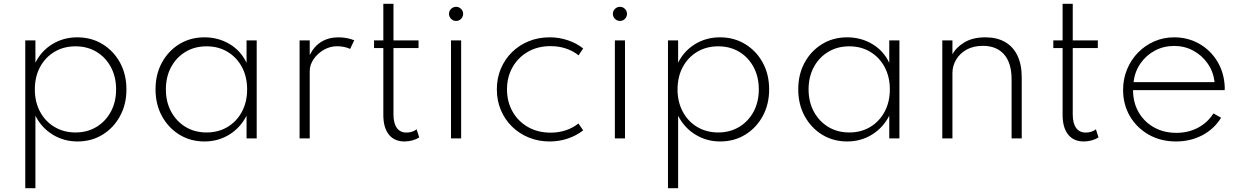

<svg xmlns="http://www.w3.org/2000/svg" viewBox="-20 -723 6486 1003"><path d="M112 260V-512H165V-395.5Q196 -457.5 254 -492.8Q312 -528 383.5 -528Q457.5 -528 515.5 -492.5Q573.5 -457 607 -395.8Q640.5 -334.5 640.5 -256Q640.5 -178 607 -116.5Q573.5 -55 515.8 -19.5Q458 16 384.5 16Q313.5 16 255.2 -19.8Q197 -55.5 165 -118.5V260ZM374.5 -31Q436 -31 484 -60Q532 -89 559.2 -139.8Q586.5 -190.5 586.5 -256Q586.5 -321.5 559.2 -372.5Q532 -423.5 484.2 -452.2Q436.5 -481 374.5 -481Q312.5 -481 264.5 -452.2Q216.5 -423.5 189.2 -372.8Q162 -322 162 -256Q162 -190.5 189.2 -139.5Q216.5 -88.5 264.8 -59.8Q313 -31 374.5 -31Z M1048 16Q975.5 16 917.8 -19.2Q860 -54.5 826.2 -116Q792.5 -177.5 792.5 -256Q792.5 -335 826 -396.2Q859.5 -457.5 917.2 -492.8Q975 -528 1048 -528Q1121 -528 1180 -492.5Q1239 -457 1268 -394.5V-512H1321V0H1268V-118.5Q1235.5 -55.5 1177.8 -19.8Q1120 16 1048 16ZM1059 -31Q1121 -31 1168.8 -59.8Q1216.5 -88.5 1243.8 -139.5Q1271 -190.5 1271 -256Q1271 -322 1243.8 -372.8Q1216.5 -423.5 1168.8 -452.2Q1121 -481 1059 -481Q997 -481 949.2 -452.2Q901.5 -423.5 874 -372.8Q846.5 -322 846.5 -256Q846.5 -190.5 874 -139.8Q901.5 -89 949.2 -60Q997 -31 1059 -31Z M1545 0V-512H1598V-435.5Q1621 -481.5 1659 -504.8Q1697 -528 1749 -528Q1771 -528 1792.8 -523.8Q1814.5 -519.5 1830.5 -512.5L1809 -467.5Q1794.5 -474.5 1776.2 -478Q1758 -481.5 1740.5 -481.5Q1704.5 -481.5 1671.8 -462.8Q1639 -444 1618.5 -414.2Q1598 -384.5 1598 -351V0Z M2093 16Q2040 16 2011.2 -20.2Q1982.5 -56.5 1982.5 -122.5V-472H1934V-512H1982.5V-703H2035.5V-512H2166.5V-472H2035.5V-125Q2035.5 -79 2053 -54.8Q2070.5 -30.5 2103 -30.5Q2134.5 -30.5 2156.5 -47.5L2170 -5Q2155.5 4.5 2135 10.2Q2114.5 16 2093 16Z M2336 0V-512H2389V0ZM2362.5 -613.5Q2352.5 -613.5 2344 -618.5Q2335.5 -623.5 2330.5 -632Q2325.5 -640.5 2325.5 -650.5Q2325.5 -661 2330.5 -669.2Q2335.5 -677.5 2344 -682.5Q2352.5 -687.5 2362.5 -687.5Q2373 -687.5 2381.2 -682.5Q2389.5 -677.5 2394.5 -669.2Q2399.5 -661 2399.5 -651Q2399.5 -640.5 2394.5 -632Q2389.5 -623.5 2381.2 -618.5Q2373 -613.5 2362.5 -613.5Z M2851 16Q2793.5 16 2743.2 -4.2Q2693 -24.5 2655.5 -61Q2618 -97.5 2596.8 -147.2Q2575.5 -197 2575.5 -256Q2575.5 -315 2596.5 -364.5Q2617.5 -414 2655 -450.8Q2692.5 -487.5 2742.5 -507.8Q2792.5 -528 2851 -528Q2901.5 -528 2947 -512.5Q2992.5 -497 3026.5 -470L3002.5 -434Q2941.5 -482 2855.5 -482Q2789 -482 2737.8 -452.5Q2686.5 -423 2657.5 -371.8Q2628.5 -320.5 2628.5 -256Q2628.5 -191.5 2657.5 -140.2Q2686.5 -89 2738 -59.5Q2789.5 -30 2856.5 -30Q2898 -30 2935.2 -42.2Q2972.5 -54.5 3001.5 -78L3026.5 -42Q2992 -15 2947 0.5Q2902 16 2851 16Z M3192 0V-512H3245V0ZM3218.5 -613.5Q3208.5 -613.5 3200 -618.5Q3191.5 -623.5 3186.5 -632Q3181.5 -640.5 3181.5 -650.5Q3181.5 -661 3186.5 -669.2Q3191.5 -677.5 3200 -682.5Q3208.5 -687.5 3218.5 -687.5Q3229 -687.5 3237.2 -682.5Q3245.5 -677.5 3250.5 -669.2Q3255.5 -661 3255.5 -651Q3255.5 -640.5 3250.5 -632Q3245.5 -623.5 3237.2 -618.5Q3229 -613.5 3218.5 -613.5Z M3469.5 260V-512H3522.5V-395.5Q3553.5 -457.5 3611.5 -492.8Q3669.5 -528 3741 -528Q3815 -528 3873 -492.5Q3931 -457 3964.5 -395.8Q3998 -334.5 3998 -256Q3998 -178 3964.5 -116.5Q3931 -55 3873.2 -19.5Q3815.5 16 3742 16Q3671 16 3612.8 -19.8Q3554.5 -55.5 3522.5 -118.5V260ZM3732 -31Q3793.5 -31 3841.5 -60Q3889.5 -89 3916.8 -139.8Q3944 -190.5 3944 -256Q3944 -321.5 3916.8 -372.5Q3889.5 -423.5 3841.8 -452.2Q3794 -481 3732 -481Q3670 -481 3622 -452.2Q3574 -423.5 3546.8 -372.8Q3519.5 -322 3519.5 -256Q3519.5 -190.5 3546.8 -139.5Q3574 -88.5 3622.2 -59.8Q3670.5 -31 3732 -31Z M4405.5 16Q4333 16 4275.2 -19.2Q4217.5 -54.5 4183.8 -116Q4150 -177.5 4150 -256Q4150 -335 4183.5 -396.2Q4217 -457.5 4274.8 -492.8Q4332.5 -528 4405.5 -528Q4478.5 -528 4537.5 -492.5Q4596.5 -457 4625.5 -394.5V-512H4678.5V0H4625.5V-118.5Q4593 -55.5 4535.2 -19.8Q4477.5 16 4405.5 16ZM4416.5 -31Q4478.5 -31 4526.2 -59.8Q4574 -88.5 4601.2 -139.5Q4628.5 -190.5 4628.5 -256Q4628.5 -322 4601.2 -372.8Q4574 -423.5 4526.2 -452.2Q4478.5 -481 4416.5 -481Q4354.5 -481 4306.8 -452.2Q4259 -423.5 4231.5 -372.8Q4204 -322 4204 -256Q4204 -190.5 4231.5 -139.8Q4259 -89 4306.8 -60Q4354.5 -31 4416.5 -31Z M4902.5 0V-512H4955.5V-439Q4974.5 -475.5 5018.2 -501.8Q5062 -528 5128 -528Q5187.5 -528 5230 -503.8Q5272.5 -479.5 5295 -432.8Q5317.5 -386 5317.5 -318.5V0H5264.5V-309Q5264.5 -394 5225.2 -438.8Q5186 -483.5 5114.5 -483.5Q5064.5 -483.5 5029 -463.5Q4993.5 -443.5 4974.5 -411Q4955.5 -378.5 4955.5 -341.5V0Z M5641.5 16Q5588.5 16 5559.8 -20.2Q5531 -56.5 5531 -122.5V-472H5482.5V-512H5531V-703H5584V-512H5715V-472H5584V-125Q5584 -79 5601.5 -54.8Q5619 -30.5 5651.5 -30.5Q5683 -30.5 5705 -47.5L5718.5 -5Q5704 4.5 5683.5 10.2Q5663 16 5641.5 16Z M6123.5 16Q6043 16 5980.5 -19.8Q5918 -55.5 5882.5 -116.2Q5847 -177 5847 -253Q5847 -311 5867.8 -361Q5888.5 -411 5925.2 -448.5Q5962 -486 6010.2 -507Q6058.5 -528 6113 -528Q6185.5 -528 6244.2 -494.8Q6303 -461.5 6338.8 -403Q6374.5 -344.5 6378 -269.5Q6378 -264.5 6378 -260.8Q6378 -257 6377.5 -252H5899Q5899 -187.5 5928 -137Q5957 -86.5 6008.2 -57.8Q6059.5 -29 6125 -29Q6187.5 -29 6237.8 -55.5Q6288 -82 6319 -130.5L6359 -108Q6322.5 -49 6260.8 -16.5Q6199 16 6123.5 16ZM5901.5 -294H6325Q6318.5 -348.5 6289 -391Q6259.5 -433.5 6214 -458.2Q6168.5 -483 6114 -483Q6058.5 -483 6012.8 -458.5Q5967 -434 5937.5 -391.2Q5908 -348.5 5901.5 -294Z"/></svg>

Font: Spartan Thin Light
Style: Regular
Weight: 300
Version: Version 1.004